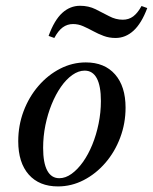

<svg xmlns="http://www.w3.org/2000/svg" viewBox="-20 -647 540 678"><path d="M184.7 11.3Q118.5 11.3 81.5 -30.6Q44.4 -72.6 44.4 -148.4Q44.4 -204 63.3 -254.4Q82.3 -304.8 115.7 -343.5Q149.2 -382.3 192.3 -404.4Q235.5 -426.6 283.1 -426.6Q349.2 -426.6 386.3 -384.3Q423.4 -341.9 423.4 -266.9Q423.4 -211.3 404.4 -160.9Q385.5 -110.5 352 -71.8Q318.5 -33.1 275.4 -10.9Q232.3 11.3 184.7 11.3ZM189.5 -17.7Q211.3 -17.7 232.7 -33.1Q254 -48.4 273 -75Q291.9 -101.6 306 -136.3Q320.2 -171 328.2 -210.5Q336.3 -250 336.3 -290.3Q336.3 -343.5 321.8 -370.6Q307.3 -397.6 279 -397.6Q257.3 -397.6 235.5 -382.3Q213.7 -366.9 195.2 -340.3Q176.6 -313.7 162.5 -279Q148.4 -244.4 140.3 -204.8Q132.3 -165.3 132.3 -125Q132.3 -71.8 146.8 -44.8Q161.3 -17.7 189.5 -17.7ZM171.8 -512.9 151.6 -520.2Q171.8 -575.8 199.6 -601.2Q227.4 -626.6 262.9 -626.6Q292.7 -626.6 317.3 -614.5Q341.9 -602.4 365.3 -589.9Q388.7 -577.4 413.7 -577.4Q434.7 -577.4 450.4 -589.1Q466.1 -600.8 479.8 -625.8L500 -618.5Q479.8 -564.5 451.6 -538.7Q423.4 -512.9 387.9 -512.9Q365.3 -512.9 346 -520.2Q326.6 -527.4 308.9 -537.1Q291.1 -546.8 273.8 -554.4Q256.5 -562.1 237.9 -562.1Q217.7 -562.1 201.6 -550.4Q185.5 -538.7 171.8 -512.9Z"/></svg>

Font: Playfair 5pt SemiExpanded Light Medium
Style: Italic
Weight: 500
Italic angle: -15.6°
Version: Version 2.001;gftools[0.9.30]